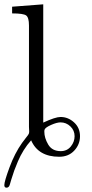

<svg xmlns="http://www.w3.org/2000/svg" viewBox="-23 -714 426 888"><path d="M-3 142Q-3 125 21 60Q45 -5 79 -53Q88 -65 96 -75.5Q104 -86 106.5 -89Q109 -92 110.5 -96Q112 -100 112 -107Q112 -118 111 -127V-596Q111 -633 98 -642.5Q85 -652 33 -652V-683L177 -694V-147Q233 -173 257 -173Q292 -173 319.5 -148Q347 -123 347 -84Q347 -46 320.5 -17.5Q294 11 251 11Q154 11 121 -65Q102 -44 86.5 -19Q71 6 60 32Q49 58 43 74.5Q37 91 29.5 115.5Q22 140 22 141Q18 154 7 154Q-3 154 -3 142ZM182 -105Q182 -76 200 -45.5Q218 -15 258 -15Q287 -15 304.5 -36.5Q322 -58 322 -84Q322 -111 302.5 -129.5Q283 -148 257 -148Q240 -148 214 -136.5Q188 -125 184 -116Q182 -114 182 -105Z"/></svg>

Font: CMU Serif
Style: Roman
Weight: 500
Version: Version 0.7.0